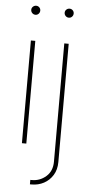

<svg xmlns="http://www.w3.org/2000/svg" viewBox="-60 -735 458 973"><g transform="rotate(5 168.5 -248.0)"><path d="M72.3 0V-522.5H94.7V0ZM84 -654.3Q74.2 -654.3 67.4 -661.1Q60.5 -668 60.5 -677.7Q60.5 -687 67.4 -693.6Q74.2 -700.2 84 -700.2Q93.3 -700.2 99.9 -693.6Q106.4 -687 106.4 -677.7Q106.4 -668 99.9 -661.1Q93.3 -654.3 84 -654.3ZM242.2 -522.5H264.6V79.1Q264.6 117.7 247.3 145.8Q230 173.8 201.7 189Q173.3 204.1 139.6 204.1H130.9V181.6H139.6Q180.2 181.6 211.2 154.3Q242.2 127 242.2 79.1ZM253.9 -654.3Q244.1 -654.3 237.3 -661.1Q230.5 -668 230.5 -677.7Q230.5 -687 237.3 -693.6Q244.1 -700.2 253.9 -700.2Q263.2 -700.2 269.8 -693.6Q276.4 -687 276.4 -677.7Q276.4 -668 269.8 -661.1Q263.2 -654.3 253.9 -654.3Z"/></g></svg>

Font: Inter 28pt Thin
Style: Regular
Weight: 250
Designer: Rasmus Andersson
Foundry: rsms
Version: Version 4.001;git-66647c0bb